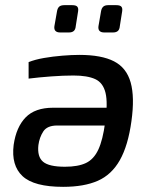

<svg xmlns="http://www.w3.org/2000/svg" viewBox="-20 -713 585 745"><path d="M225 12Q112 12 67.5 -29.5Q23 -71 33 -151Q43 -220 79.5 -257.5Q116 -295 186 -295H460L450 -226H202Q163 -226 148 -203Q133 -180 129 -150Q124 -105 147 -85.5Q170 -66 232 -66Q283 -66 313.5 -80.5Q344 -95 361.5 -132.5Q379 -170 388 -238Q399 -313 389.5 -352.5Q380 -392 349.5 -406Q319 -420 265 -420Q226 -420 178.5 -416.5Q131 -413 91 -408V-472Q116 -482 150.5 -488Q185 -494 222 -497Q259 -500 288 -500Q374 -500 422.5 -475Q471 -450 487 -393Q503 -336 490 -243Q477 -148 445 -91.5Q413 -35 359.5 -11.5Q306 12 225 12ZM260 -693Q275 -693 280 -687Q285 -681 283 -669L274 -612Q273 -599 266.5 -593Q260 -587 247 -587H214Q188 -587 191 -611L201 -668Q203 -681 209.5 -687Q216 -693 230 -693ZM431 -693Q446 -693 451 -687Q456 -681 454 -669L445 -612Q444 -599 437.5 -593Q431 -587 418 -587H385Q359 -587 362 -611L372 -669Q374 -681 380.5 -687Q387 -693 400 -693Z"/></svg>

Font: Exo 2 Medium
Style: Italic
Weight: 500
Italic angle: -8°
Designer: Natanael Gama
Foundry: Natanael Gama
Version: Version 2.010